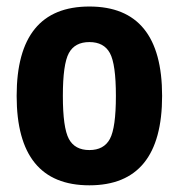

<svg xmlns="http://www.w3.org/2000/svg" viewBox="-20 -550 540 580"><path d="M188 -130.4Q206.1 -96.7 250 -96.7Q293.9 -96.7 312 -130.4Q330.1 -164.1 330.1 -260.3Q330.1 -356.4 312 -389.6Q293.9 -422.9 250 -422.9Q206.1 -422.9 188 -389.6Q169.9 -356.4 169.9 -260.3Q169.9 -164.1 188 -130.4ZM30.3 -260.3Q30.3 -530.3 250 -530.3Q469.7 -530.3 469.7 -260.3Q469.7 9.8 250 9.8Q30.3 9.8 30.3 -260.3Z"/></svg>

Font: Rounded-X Mgen+ 2m bold
Style: Bold
Weight: 700
Designer: [Source Han Sans]
Ryoko NISHIZUKA  (kana & ideographs); Paul D. Hunt (Latin, Greek & Cyrillic); Wenlong ZHANG  (bopomofo
Version: Version 1.059.20150602